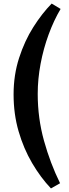

<svg xmlns="http://www.w3.org/2000/svg" viewBox="-20 -844 387 1074"><path d="M265 210Q207 149 159.5 68Q112 -13 84 -109.5Q56 -206 56 -316Q56 -425 87 -520.5Q118 -616 166.5 -692.5Q215 -769 269 -824L319 -794Q281 -730 252 -651Q223 -572 207 -487Q191 -402 191 -319Q191 -183 226 -57Q261 69 316 181Z"/></svg>

Font: Literata 12pt SemiBold
Style: Regular
Weight: 600
Designer: Latin by Veronika Burian and Jose Scaglione. Greek by Irene Vlachou. Cyrillic by Vera Evstafieva.
Foundry: TypeTogether
Version: Version 3.002